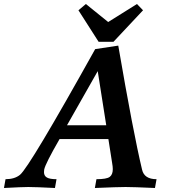

<svg xmlns="http://www.w3.org/2000/svg" viewBox="-75 -938 844 958"><path d="M698.2 0Q590.8 -4.9 551.8 -4.9Q512.2 -4.9 398.4 0L406.2 -43.9Q457 -43.9 472.4 -55.4Q487.8 -66.9 487.8 -94.2Q487.8 -106.4 484.4 -125.5L465.8 -244.1H222.2Q150.9 -120.6 145.5 -91.8L144.5 -79.1Q144.5 -60.5 159.2 -52.2Q173.8 -43.9 207 -43.9L199.2 0Q102.5 -4.9 66.4 -4.9Q34.7 -4.9 -55.2 0L-47.4 -43.9Q-2 -43.9 24.9 -65.9Q72.3 -105 399.9 -692.9L515.1 -710.4Q589.8 -275.9 633.8 -91.8Q644.5 -43.9 706.1 -43.9ZM455.1 -313 412.6 -583 259.3 -313ZM491.2 -729.5H417L316.4 -886.7L353.5 -918L464.8 -828.1L608.4 -918L638.7 -886.7Z"/></svg>

Font: Kelvinch
Style: Bold Italic
Weight: 700
Italic angle: -10°
Designer: Paul James Miller
Foundry: High-Logic / Made with FontCreator
Version: Version 3.30 September 23, 2016